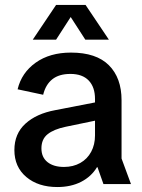

<svg xmlns="http://www.w3.org/2000/svg" viewBox="-20 -742 571 774"><path d="M211 12Q134 12 86 -28.5Q38 -69 38 -137Q38 -203 82.5 -243.5Q127 -284 203 -298L409 -338V-265L245 -231Q197 -221 172 -201Q147 -181 147 -144Q147 -108 171.5 -88.5Q196 -69 238 -69Q275 -69 303.5 -85Q332 -101 347.5 -130Q363 -159 363 -196V-343Q363 -391 337.5 -417.5Q312 -444 264 -444Q218 -444 191 -422.5Q164 -401 154 -360L51 -382Q67 -449 124 -489.5Q181 -530 266 -530Q368 -530 419 -479Q470 -428 470 -338V-103L508 0H397L373 -68H371Q348 -30 307 -9Q266 12 211 12ZM206 -722H325L419 -582H324L242 -709H288L206 -582H112Z"/></svg>

Font: TikTok Sans 24pt Medium
Style: Regular
Weight: 500
Version: Version 4.000